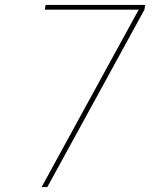

<svg xmlns="http://www.w3.org/2000/svg" viewBox="-20 -755 640 775"><path d="M148 0 450 -552 540 -716H161L164 -735H566L563 -716L171 0Z"/></svg>

Font: Iosevka Curly Thin Extended
Style: Italic
Weight: 100
Width: 7
Italic angle: -9°
Monospace: yes
Designer: Belleve Invis
Foundry: Belleve Invis
Version: Version 11.1.0; ttfautohint (v1.8.3)